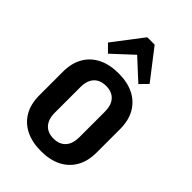

<svg xmlns="http://www.w3.org/2000/svg" viewBox="-233 -873 974 974"><g transform="rotate(45 253.5 -386.0)"><path d="M254 9Q190 9 144 -14Q98 -37 73 -80.5Q48 -124 48 -186V-354Q48 -416 73 -459.5Q98 -503 144 -526Q190 -549 254 -549Q318 -549 363.5 -526Q409 -503 434 -459.5Q459 -416 459 -354V-186Q459 -124 434 -80.5Q409 -37 363.5 -14Q318 9 254 9ZM254 -81Q296 -81 319 -106.5Q342 -132 342 -179V-361Q342 -409 319 -434Q296 -459 254 -459Q212 -459 189 -434Q166 -409 166 -361V-179Q166 -132 189 -106.5Q212 -81 254 -81ZM105 -621 227 -781H280L403 -622L363 -581L223 -710H284L145 -581Z"/></g></svg>

Font: Pathway Extreme Condensed SemiBold
Style: Regular
Weight: 600
Width: 3
Version: Version 1.001;gftools[0.9.26]